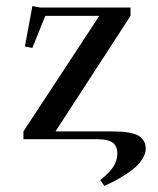

<svg xmlns="http://www.w3.org/2000/svg" viewBox="-20 -464 526 640"><path d="M58.1 0V-25.9L311 -411.1H130.9L87.9 -304.2L63 -309.1L87.9 -443.8L113.8 -439H415V-411.1L165 -25.9H354Q371.6 -25.9 384.3 -25.1Q397 -24.4 413.6 -21.2Q430.2 -18.1 440.7 -12.2Q451.2 -6.3 458.5 4.6Q465.8 15.6 465.8 30.8Q465.8 46.9 456.3 63Q446.8 79.1 433.6 91.3Q420.4 103.5 399.7 116.9Q378.9 130.4 363.8 138.2Q348.6 146 328.1 155.8L314 136.2Q345.7 111.3 358.4 90.8Q371.1 70.3 371.1 47.9Q371.1 22.9 355.7 11.5Q340.3 0 304.2 0Z"/></svg>

Font: Dehuti
Style: Bold
Weight: 700
Version: Version 1.2